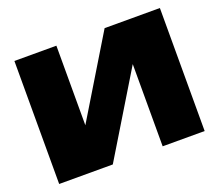

<svg xmlns="http://www.w3.org/2000/svg" viewBox="-124 -925 1254 1100"><g transform="rotate(-20 503.5 -375.0)"><path d="M60 0V-750H316V-141L250 -156L610 -750H947V0H691V-625L757 -610L387 0Z"/></g></svg>

Font: Unbounded Black
Style: Regular
Weight: 900
Designer: Luke Prowse, Jean-Baptiste Morizot, Fátima Lázaro, Florian Runge
Foundry: NaN
Version: Version 1.701;gftools[0.9.28.dev5+ged2979d]